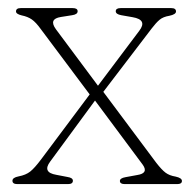

<svg xmlns="http://www.w3.org/2000/svg" viewBox="-20 -466 490 486"><path d="M121.5 -392 228 -249 332.5 -388Q354 -416 315.5 -422.5L287 -427.5Q273 -430 273 -437.5Q273 -445.5 285.5 -445.5H413.5Q425.5 -445.5 425.5 -437Q425.5 -429.5 408.5 -426Q393 -423.5 384 -416Q375 -408.5 364 -394L241.5 -233.5L375.5 -54Q389.5 -36 399.2 -28.8Q409 -21.5 424.5 -19Q440.5 -15.5 440.5 -8Q440.5 0 428.5 0H296Q283.5 0 283.5 -8Q283.5 -15 297.5 -17.5L327.5 -23Q357 -27.5 341 -49.5L220.5 -211.5L107 -57Q86.5 -29.5 122.5 -23.5L151 -18Q164.5 -16 164.5 -8.5Q164.5 0 152 0H24Q11.5 0 11.5 -8.5Q11.5 -16.5 27 -19.5Q45.5 -23 56.5 -31.8Q67.5 -40.5 84 -62.5L207 -227L83.5 -392Q71 -409.5 60.5 -416.8Q50 -424 35 -427Q20.5 -430.5 20.5 -437Q20.5 -445.5 32.5 -445.5H164Q176.5 -445.5 176.5 -437.5Q176.5 -429.5 162.5 -427.5L134 -423Q102.5 -418 121.5 -392Z"/></svg>

Font: Fraunces 72pt S050 Thin
Style: Regular
Weight: 100
Version: Version 1.000; ttfautohint (v1.8.3)